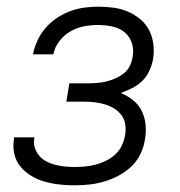

<svg xmlns="http://www.w3.org/2000/svg" viewBox="-20 -548 540 576"><path d="M204 8Q181 8 158.5 5.5Q136 3 114.5 -3Q93 -9 74.5 -20Q56 -31 42 -47.5Q28 -64 23 -86Q18 -108 22 -132V-136H83V-133Q80 -118 84.5 -104.5Q89 -91 98 -80.5Q107 -70 119.5 -63.5Q132 -57 146 -53.5Q160 -50 174.5 -48.5Q189 -47 204 -47Q220 -47 235.5 -48.5Q251 -50 266.5 -54Q282 -58 297.5 -65.5Q313 -73 325.5 -84.5Q338 -96 345 -110.5Q352 -125 355 -141Q358 -157 356 -173Q354 -189 345.5 -201Q337 -213 324 -221.5Q311 -230 296 -234.5Q281 -239 265.5 -241Q250 -243 234 -243H179L188 -298H243Q257 -298 270.5 -299Q284 -300 298.5 -303.5Q313 -307 326.5 -313Q340 -319 351.5 -328Q363 -337 369.5 -350.5Q376 -364 378 -378Q382 -399 375.5 -419Q369 -439 353.5 -451.5Q338 -464 317 -468.5Q296 -473 274 -473Q253 -473 232 -469Q211 -465 191.5 -454Q172 -443 158 -424.5Q144 -406 140 -385H79Q83 -406 92.5 -426.5Q102 -447 116.5 -464Q131 -481 150.5 -494Q170 -507 190.5 -514.5Q211 -522 232 -525Q253 -528 274 -528Q297 -528 320 -525Q343 -522 363 -513.5Q383 -505 400 -491Q417 -477 427 -458Q437 -439 440 -416Q443 -393 439 -370Q436 -353 428 -335.5Q420 -318 406.5 -305Q393 -292 376 -283.5Q359 -275 342 -269Q362 -261 378.5 -248Q395 -235 404.5 -216.5Q414 -198 416.5 -176Q419 -154 415 -131Q412 -109 402 -87.5Q392 -66 375 -49.5Q358 -33 336.5 -21.5Q315 -10 293 -3.5Q271 3 248.5 5.5Q226 8 204 8Z"/></svg>

Font: Iosevka Curly Light
Style: Italic
Weight: 300
Italic angle: -9°
Monospace: yes
Designer: Belleve Invis
Foundry: Belleve Invis
Version: Version 22.1.2; ttfautohint (v1.8.4)